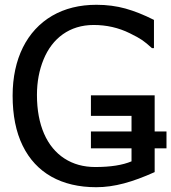

<svg xmlns="http://www.w3.org/2000/svg" viewBox="-20 -760 708 794"><path d="M668.5 -216.3H619.6V-365.7H356V-280.8H523.9V-216.3H356V-146.5H523.9V-92.8C486.8 -77.1 437 -69.3 374 -69.3C325.2 -69.3 282.7 -81.1 246.6 -104.5C173.8 -151.4 132.8 -242.7 132.8 -367.2C132.8 -421.4 142.1 -470.2 160.2 -514.2C196.3 -602.1 268.1 -656.7 367.2 -656.7C420.4 -656.7 470.2 -645.5 516.6 -622.6C540 -611.3 557.1 -601.6 567.9 -594.2C578.6 -586.9 592.3 -575.7 608.4 -561H616.7V-677.7C575.2 -698.7 535.6 -714.4 499 -724.6C461.9 -734.9 421.9 -740.2 378.9 -740.2C309.1 -740.2 248 -725.1 195.8 -694.8C91.3 -633.8 32.2 -517.1 32.2 -364.3C32.2 -283.2 45.9 -214.4 73.7 -157.7C128.9 -44.4 234.9 14.2 377.9 14.2C453.6 14.2 528.3 -7.3 619.6 -48.3V-146.5H668.5Z"/></svg>

Font: SG Kara SemiBold
Style: Regular
Weight: 400
Designer: Damoon Khanjanzadeh
Version: Version 1.000